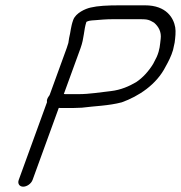

<svg xmlns="http://www.w3.org/2000/svg" viewBox="-20 -638 679 721"><path d="M282.5 -457.3C296.6 -496.3 294 -523.6 304.4 -555.8C311.7 -560 318.7 -561.1 337.9 -562.2C356.4 -563.3 370.9 -566 412.5 -566H505.5C534.9 -566 540.7 -563.3 558.6 -552.8C576 -537.8 586.6 -517.9 583.4 -492C580.6 -469.4 580.5 -451.7 568.5 -424.2L555.2 -398.2C538.1 -370.3 516.4 -346.3 491.4 -329.6C465.5 -314.5 434.3 -300.1 395.5 -295.8C355.5 -291.5 316 -284.5 275.6 -284.5H226C224.6 -284.5 222.5 -284.7 219.7 -285ZM200.7 -232.8C201.1 -232.8 205.3 -232.5 207.1 -232.5H256.7C266 -232.5 276.5 -232.9 287.5 -233.6C333.5 -239.7 388.5 -240.7 437.4 -253.8C499.5 -276.1 567.7 -319.5 602.4 -388.9C612.1 -406 623.3 -427.8 629.8 -450.3L635.9 -478.3C638.2 -496.5 640.9 -518.6 638 -535.4C632.1 -569.6 605.8 -618 524.4 -618H431.4C382 -618 347.4 -616.1 320.6 -609.7C301.3 -605.6 264.6 -589.6 255 -563.3C245.3 -536.5 245.5 -518.3 239.7 -496L236.7 -476.8C235.4 -472.1 233.1 -464.7 230.8 -458.3L166 -280.2C166 -280.2 165.8 -280.7 162.9 -276.1C158 -269.4 154.8 -261.4 156.5 -254.3L50.4 37.5C45.1 52 53.4 63 67.1 63C80.8 63 97.1 52 102.4 37.5Z"/></svg>

Font: Take Off
Style: Moose
Weight: 400
Foundry: Cannot Into Space Fonts
Version: Version 0.89